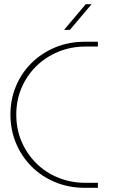

<svg xmlns="http://www.w3.org/2000/svg" viewBox="-20 -900 578 920"><path d="M387 0Q309 0 243.5 -27.5Q178 -55 130 -103.5Q82 -152 56 -215.5Q30 -279 30 -351Q30 -423 56 -486Q82 -549 130 -597Q178 -645 243.5 -672.5Q309 -700 387 -700H449V-677H390Q320 -677 259.5 -652Q199 -627 154 -583Q109 -539 83.5 -479.5Q58 -420 58 -351Q58 -281 83.5 -221.5Q109 -162 154 -117.5Q199 -73 259.5 -48.5Q320 -24 390 -24H449V0ZM287 -757 391 -880H419L315 -757Z"/></svg>

Font: MuseoModerno Thin Thin
Style: Regular
Weight: 250
Version: Version 1.003